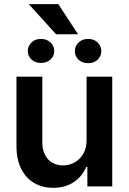

<svg xmlns="http://www.w3.org/2000/svg" viewBox="-20 -901 622 928"><path d="M398.4 -530.3H522.5V0H402.3V-93.8H396.5Q377.4 -47.9 336.2 -20.5Q294.9 6.8 237.3 6.8Q185.1 6.8 145 -16.6Q105 -40 82.5 -85Q60.1 -129.9 59.6 -192.4V-530.3H184.6V-211.9Q184.6 -178.7 197 -153.6Q209.5 -128.4 232.2 -115Q254.9 -101.6 285.2 -101.6Q313.5 -101.6 339.6 -115.5Q365.7 -129.4 382.1 -156.7Q398.4 -184.1 398.4 -222.7ZM177.7 -712.9Q206.1 -712.9 224.1 -695.8Q242.2 -678.7 242.2 -654.3Q242.2 -629.9 224.1 -613.3Q206.1 -596.7 177.7 -596.7Q150.4 -596.7 132.3 -613.3Q114.3 -629.9 114.3 -654.3Q114.3 -678.2 132.1 -695.6Q149.9 -712.9 177.7 -712.9ZM406.2 -712.9Q434.1 -712.9 451.9 -695.6Q469.7 -678.2 469.7 -653.3Q469.7 -629.4 451.9 -612.5Q434.1 -595.7 406.2 -595.7Q377.4 -595.7 359.6 -612.5Q341.8 -629.4 341.8 -653.3Q341.8 -678.7 359.9 -695.8Q377.9 -712.9 406.2 -712.9ZM357.4 -735.4H251L119.1 -880.9H261.7Z"/></svg>

Font: Pretendard JP SemiBold
Style: Regular
Weight: 600
Designer: Base glyphs from Inter by Rasmus Andersson; Hangeul glyphs from Noto Sans CJK(Source Han Sans) by Jang Soo-young and Kan
Foundry: Kil Hyung-jin
Version: Version 1.309